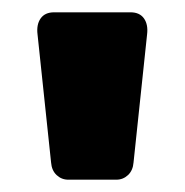

<svg xmlns="http://www.w3.org/2000/svg" viewBox="-20 -730 300 312"><path d="M169 -438H91Q80 -438 72 -445.5Q64 -453 63 -466L41 -674Q39 -690 46 -700Q53 -710 68 -710H192Q207 -710 214 -700Q221 -690 219 -674L197 -466Q196 -453 188 -445.5Q180 -438 169 -438Z"/></svg>

Font: Rubik
Style: Regular
Weight: 700
Designer: Hubert & Fischer
Foundry: Hubert & Fischer
Version: Version 1.100